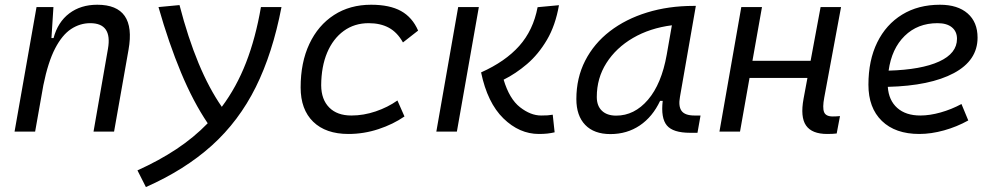

<svg xmlns="http://www.w3.org/2000/svg" viewBox="-20 -547 4142 798"><path d="M40.5 0 131.8 -517.6H202.1L193.8 -388.7H202.6Q220.2 -455.1 267.8 -491.2Q315.4 -527.3 384.3 -527.3Q547.4 -527.3 514.2 -340.3L454.1 0H368.7L428.7 -344.2Q447.3 -450.7 355 -450.7Q312.5 -450.7 275.4 -426.3Q238.3 -401.9 209 -345.5Q179.7 -289.1 160.2 -192.9L126 0Z M586.4 230.5 551.3 161.1Q641.1 120.6 713.6 72.5Q786.1 24.4 843.3 -34.7Q783.2 -123.5 732.4 -245.4Q681.6 -367.2 638.7 -517.6L726.1 -525.9Q796.4 -254.4 901.9 -103Q962.9 -184.6 1002.7 -286.9Q1042.5 -389.2 1064.5 -517.6H1149.9Q1113.3 -326.2 1043 -184.8Q972.7 -43.5 860.6 57.6Q748.5 158.7 586.4 230.5Z M1440.4 -66.9Q1491.2 -66.9 1541.5 -84Q1591.8 -101.1 1631.8 -129.4L1661.1 -63Q1613.8 -30.3 1553 -10.3Q1492.2 9.8 1428.2 9.8Q1334 9.8 1281.7 -41Q1229.5 -91.8 1229.5 -183.6Q1229.5 -287.6 1265.9 -364.7Q1302.2 -441.9 1368.2 -484.6Q1434.1 -527.3 1522.5 -527.3Q1599.6 -527.3 1646.7 -501.2Q1693.8 -475.1 1717.8 -419.9L1654.8 -370.6Q1631.3 -412.6 1596.4 -431.6Q1561.5 -450.7 1512.2 -450.7Q1453.1 -450.7 1408.7 -418.5Q1364.3 -386.2 1339.8 -328.4Q1315.4 -270.5 1314.9 -192.4Q1315.4 -133.3 1348.4 -100.1Q1381.3 -66.9 1440.4 -66.9Z M2219.7 9.8Q2138.7 9.8 2072.3 -54.9Q2005.9 -119.6 1979.5 -246.1Q2080.1 -291 2138.2 -356.2Q2196.3 -421.4 2214.4 -517.1L2303.2 -525.4Q2288.6 -441.4 2253.2 -381.3Q2217.8 -321.3 2170.7 -281Q2123.5 -240.7 2073.2 -215.8Q2097.2 -135.7 2141.4 -101.3Q2185.5 -66.9 2229 -66.9Q2245.6 -66.9 2256.1 -67.6Q2266.6 -68.4 2277.3 -70.3L2285.2 2.9Q2271 6.3 2255.1 8.1Q2239.3 9.8 2219.7 9.8ZM1793.5 0 1884.3 -517.6H1970.2L1878.9 0Z M2517.1 10.3Q2449.2 10.3 2412.4 -27.8Q2375.5 -65.9 2375.5 -135.3Q2375.5 -223.1 2412.1 -294.7Q2448.7 -366.2 2514.6 -417Q2580.6 -467.8 2669.4 -495.1Q2758.3 -522.5 2862.8 -522.5H2872.1L2806.2 -145Q2798.8 -105.5 2812.7 -86.2Q2826.7 -66.9 2866.7 -66.9H2891.6L2878.9 4.9H2848.1Q2777.3 4.9 2751.7 -25.6Q2726.1 -56.2 2734.4 -127.9H2723.6Q2692.4 -61.5 2639.2 -25.6Q2585.9 10.3 2517.1 10.3ZM2541 -66.4Q2616.7 -66.4 2673.1 -132.3Q2729.5 -198.2 2751 -319.3L2772.5 -441.9Q2681.2 -430.2 2610.8 -389.2Q2540.5 -348.1 2500.5 -285.2Q2460.4 -222.2 2460.4 -144Q2460.4 -106.9 2481.7 -86.7Q2502.9 -66.4 2541 -66.4Z M2970.2 0 3061 -517.6H3147L3107.4 -294.4H3349.1L3390.6 -517.6H3475.6L3405.8 -141.6Q3397.9 -99.6 3405 -81.3Q3412.1 -63 3440.9 -63Q3455.1 -63 3471.2 -64.5L3457.5 7.8Q3441.9 9.8 3418 9.8Q3354.5 9.8 3330.1 -25.4Q3305.7 -60.5 3319.8 -136.7L3335.9 -223.1H3095.2L3055.7 0Z M3805.2 -66.9Q3844.2 -66.9 3889.4 -79.6Q3934.6 -92.3 3976.1 -114.7L4004.4 -46.4Q3957 -20 3903.6 -5.1Q3850.1 9.8 3800.8 9.8Q3701.2 9.8 3645.3 -44.4Q3589.4 -98.6 3589.4 -194.8Q3589.4 -296.4 3626 -370.8Q3662.6 -445.3 3729.5 -486.3Q3796.4 -527.3 3886.7 -527.3Q3960.4 -527.3 4001.7 -491.2Q4043 -455.1 4043 -390.6Q4043 -295.9 3944.6 -243.2Q3846.2 -190.4 3669.9 -186Q3673.8 -129.9 3709.2 -98.4Q3744.6 -66.9 3805.2 -66.9ZM3673.3 -253.4Q3809.1 -257.3 3883.3 -291.3Q3957.5 -325.2 3957.5 -385.7Q3957.5 -416 3936.5 -433.3Q3915.5 -450.7 3876.5 -450.7Q3793.9 -450.7 3740 -397.7Q3686 -344.7 3673.3 -253.4Z"/></svg>

Font: Cascadia Code NF SemiLight
Style: Italic
Weight: 350
Italic angle: -10°
Monospace: yes
Designer: Aaron Bell
Foundry: Saja Typeworks
Version: Version 2404.023; ttfautohint (v1.8.4)